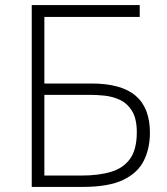

<svg xmlns="http://www.w3.org/2000/svg" viewBox="-20 -733 654 753"><path d="M304.5 0H104.5V-713H528V-666.5H154V-405.5H338.5Q456 -405.5 512 -357.5Q568 -309.5 568 -212.5Q568 -151.5 544.2 -103.2Q520.5 -55 463.2 -27.5Q406 0 304.5 0ZM154 -44.5H299Q367 -44.5 415.8 -59.2Q464.5 -74 490.5 -110.8Q516.5 -147.5 516.5 -214.5Q516.5 -268.5 497.2 -298.8Q478 -329 448.8 -342Q419.5 -355 389 -358Q358.5 -361 335.5 -361H154Z"/></svg>

Font: Commissioner ExtraLight
Style: Regular
Weight: 200
Designer: Kostas Bartsokas
Foundry: Kostas Bartsokas
Version: Version 1.000; ttfautohint (v1.8.3)